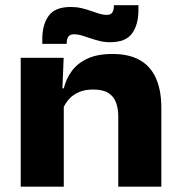

<svg xmlns="http://www.w3.org/2000/svg" viewBox="-20 -704 681 724"><path d="M426 0V-264.5Q426 -293.2 417.9 -316.4Q409.7 -339.7 389.1 -353.1Q368.5 -366.4 330.9 -366.4Q300.5 -366.4 277.8 -356.6Q255 -346.9 240 -330Q225 -313.1 216.8 -292.6L195.8 -370.9H220.6Q229.2 -406.8 250.8 -436.3Q272.4 -465.8 310 -483.1Q347.6 -500.5 403.7 -500.5Q467 -500.5 507.6 -477.2Q548.2 -453.9 568.3 -408.6Q588.4 -363.2 588.4 -297.1V0ZM58.1 0V-486.1H220.1L214.4 -347.9L220.5 -332.9V0ZM394.6 -544.8Q374.4 -544.8 355.7 -549.4Q336.9 -554 320 -560Q303 -566 287.9 -570.4Q272.7 -574.8 260.1 -574.8Q244.3 -574.8 238.1 -566.5Q231.8 -558.2 231.5 -540.6V-538.6H139.5V-557Q139.5 -610.5 163.3 -644.1Q187 -677.7 247.1 -677.7Q268.8 -677.7 287.4 -673.3Q306.1 -668.8 322.7 -662.9Q339.3 -657 354 -652.4Q368.7 -647.8 381.8 -647.8Q397.3 -647.8 403.3 -656.5Q409.3 -665.2 409.6 -681.9V-684.4H502V-665.5Q502 -611.5 478.2 -578.2Q454.4 -544.8 394.6 -544.8Z"/></svg>

Font: Anek Gurmukhi Medium SemiExpanded
Style: Regular
Weight: 500
Width: 6
Version: Version 1.003